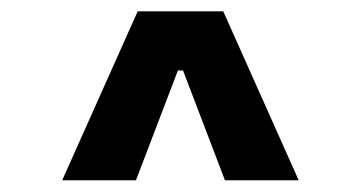

<svg xmlns="http://www.w3.org/2000/svg" viewBox="-20 -713 626 333"><path d="M87.9 -400.4 218.8 -693.4H367.2L498 -400.4H370.1L297.4 -590.8H288.6L215.8 -400.4Z"/></svg>

Font: Cascadia Mono PL
Style: Bold
Weight: 700
Monospace: yes
Designer: Aaron Bell
Foundry: Saja Typeworks
Version: Version 2404.023; ttfautohint (v1.8.4)